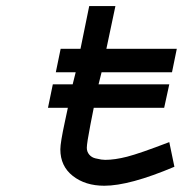

<svg xmlns="http://www.w3.org/2000/svg" viewBox="-20 -589 626 623"><path d="M299.8 -315.4H529.3L512.7 -239.3H284.2L273.4 -184.6Q261.7 -124 261.7 -109.4Q261.7 -96.7 269.5 -87.4Q277.3 -78.1 289.6 -75.2Q301.8 -72.3 308.6 -71.3Q315.4 -70.3 321.3 -70.3Q352.5 -70.3 392.6 -80.6Q432.6 -90.8 529.3 -127.9L545.9 -47.9Q400.4 13.7 318.4 13.7Q256.8 13.7 216.3 -18.1Q175.8 -49.8 175.8 -104.5Q175.8 -126 190.4 -193.4L200.2 -239.3H135.7L151.4 -315.4H215.8L225.6 -354.5H161.1L176.8 -430.7H241.2L269.5 -569.3H354.5L325.2 -430.7H553.7L538.1 -354.5H309.6Z"/></svg>

Font: Thabit-Bold-Oblique
Style: Bold Oblique
Weight: 700
Designer: Regenerated by Nadim Shaikli
Foundry: MAK Alagha
Version: 0.01